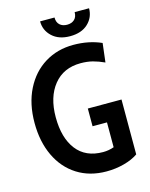

<svg xmlns="http://www.w3.org/2000/svg" viewBox="-131 -971 834 1068"><g transform="rotate(-15 285.5 -437.0)"><path d="M30 -350Q30 -460 71.5 -542.5Q113 -625 185.5 -669.5Q258 -714 350 -714Q439 -714 511 -682L498 -573Q463 -589 432 -597Q401 -605 363 -605Q264 -605 208 -535.5Q152 -466 152 -350Q152 -231 204.5 -163Q257 -95 357 -95Q390 -95 420 -106V-249H337V-351H531V-35Q498 -12 449.5 1Q401 14 348 14Q252 14 180 -31.5Q108 -77 69 -159.5Q30 -242 30 -350ZM206 -888H289Q289 -860 305 -845.5Q321 -831 347 -831Q373 -831 389 -845.5Q405 -860 405 -888H488Q488 -836 450.5 -800.5Q413 -765 347 -765Q282 -765 244 -800.5Q206 -836 206 -888Z"/></g></svg>

Font: Cabin Condensed SemiBold
Style: Regular
Weight: 600
Width: 3
Designer: Pablo Impallari
Foundry: Pablo Impallari. http://www.impallari.com Igino Marini. http://www.ikern.com
Version: Version 2.200